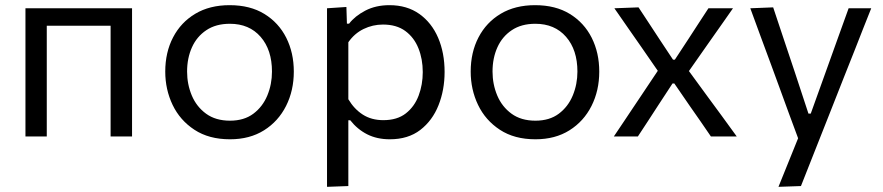

<svg xmlns="http://www.w3.org/2000/svg" viewBox="-20 -528 3416 743"><path d="M78.5 0V-496H491V0H408V-428.5H161V0Z M870 11Q788.5 11 732.5 -25.8Q676.5 -62.5 648 -122Q619.5 -181.5 619.5 -251Q619.5 -325.5 649.8 -383.5Q680 -441.5 735.8 -474.8Q791.5 -508 868.5 -508Q948 -508 1003.2 -474Q1058.5 -440 1087.8 -381.8Q1117 -323.5 1117 -251Q1117 -177.5 1087 -118Q1057 -58.5 1001.8 -23.8Q946.5 11 870 11ZM870 -61Q924.5 -61 960.5 -88Q996.5 -115 1014.5 -158.5Q1032.5 -202 1032.5 -251Q1032.5 -335 988.5 -385.5Q944.5 -436 869.5 -436Q815.5 -436 778.5 -411.2Q741.5 -386.5 722.8 -344.8Q704 -303 704 -251Q704 -202 722.2 -158.5Q740.5 -115 777.5 -88Q814.5 -61 870 -61Z M1245.5 195V-496L1320.5 -501L1322.5 -436.5H1331Q1353 -465.5 1393.5 -486.8Q1434 -508 1487 -508Q1555 -508 1602.8 -474Q1650.5 -440 1675.5 -381.8Q1700.5 -323.5 1700.5 -249.5Q1700.5 -180 1677 -120.8Q1653.5 -61.5 1606.5 -25.2Q1559.5 11 1488.5 11Q1439 11 1401 -8.2Q1363 -27.5 1335.5 -62.5H1328V192ZM1463.5 -63Q1517 -63 1550.5 -89.2Q1584 -115.5 1600 -158Q1616 -200.5 1616 -249Q1616 -299.5 1599.2 -341.2Q1582.5 -383 1548.5 -408Q1514.5 -433 1462 -433Q1422.5 -433 1387 -415.8Q1351.5 -398.5 1328 -364.5V-144Q1350.5 -106 1384 -84.5Q1417.5 -63 1463.5 -63Z M2052 11Q1970.5 11 1914.5 -25.8Q1858.5 -62.5 1830 -122Q1801.5 -181.5 1801.5 -251Q1801.5 -325.5 1831.8 -383.5Q1862 -441.5 1917.8 -474.8Q1973.5 -508 2050.5 -508Q2130 -508 2185.2 -474Q2240.5 -440 2269.8 -381.8Q2299 -323.5 2299 -251Q2299 -177.5 2269 -118Q2239 -58.5 2183.8 -23.8Q2128.5 11 2052 11ZM2052 -61Q2106.5 -61 2142.5 -88Q2178.5 -115 2196.5 -158.5Q2214.5 -202 2214.5 -251Q2214.5 -335 2170.5 -385.5Q2126.5 -436 2051.5 -436Q1997.5 -436 1960.5 -411.2Q1923.5 -386.5 1904.8 -344.8Q1886 -303 1886 -251Q1886 -202 1904.2 -158.5Q1922.5 -115 1959.5 -88Q1996.5 -61 2052 -61Z M2355.5 0Q2378 -33.5 2394.8 -58.5Q2411.5 -83.5 2426.5 -106Q2441 -128 2458 -153L2525.5 -254L2460.5 -348Q2434 -385.5 2412 -417.5Q2390 -449.5 2357.5 -496L2451 -499.5Q2474 -464.5 2492.5 -436.5Q2511 -408 2531.5 -377L2584.5 -297H2591.5L2644 -377Q2664 -408 2681.8 -435.2Q2699.5 -462.5 2721.5 -496H2816.5Q2794 -464 2778 -441Q2761.5 -417.5 2747 -397Q2732.5 -376.5 2715 -351.5L2646 -253L2719.5 -152.5Q2746 -116 2771 -82.5Q2795.5 -48.5 2831 0H2731Q2708.5 -32.5 2690.5 -59Q2672.5 -85 2650 -117L2589.5 -205H2582.5L2527.5 -121Q2506 -87.5 2488.2 -60.5Q2470.5 -33.5 2448.5 0Z M2992.5 195Q3011.5 148.5 3030.5 101Q3049.5 53.5 3068.5 7Q3050.5 -41.5 3032.2 -91Q3014 -140.5 2997 -187.5L2964 -277.5Q2944 -331 2923.5 -387Q2903 -443 2883.5 -496L2972 -499.5Q2993.5 -435 3014 -373.5Q3034.5 -312 3056 -248L3108.5 -88.5H3117.5L3175 -248.5Q3197.5 -311 3219.5 -372.5Q3241.5 -434 3264 -496H3351.5Q3335.5 -456 3320.8 -418.8Q3306 -381.5 3288.5 -336.5Q3270.5 -291.5 3246 -229.5L3191 -90Q3153 5.5 3127 71.8Q3101 138 3079.5 192Z"/></svg>

Font: Heraclito
Style: Regular
Weight: 400
Designer: Kostas Bartsokas (font) & Cristiano Sobral (main changes)
Foundry: Kostas Bartsokas (font) & Cristiano Sobral (main changes)
Version: Version 1.00;July 8, 2020;FontCreator 13.0.0.2655 64-bit